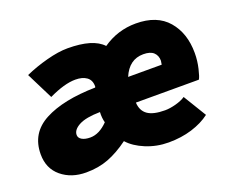

<svg xmlns="http://www.w3.org/2000/svg" viewBox="-98 -728 1094 903"><g transform="rotate(-20 449.5 -276.5)"><path d="M21 -140Q21 -246 114.5 -295.5Q208 -345 369 -348Q371 -350 371 -354Q371 -385 350 -400Q329 -415 294 -415Q239 -415 160 -377L93 -511Q144 -534 204 -550Q264 -566 310 -566Q437 -566 485 -514Q560 -566 651 -566Q757 -566 811 -503Q865 -440 865 -341Q865 -302 856 -264Q847 -226 840 -216H525Q527 -175 555 -155Q583 -135 642 -135Q666 -135 696 -143Q726 -151 745 -164L815 -49Q777 -20 723.5 -3.5Q670 13 607 13Q547 13 493.5 -9Q440 -31 410 -65Q357 -26 306.5 -6.5Q256 13 194 13Q120 13 70.5 -28Q21 -69 21 -140ZM356 -179Q353 -190 351.5 -203.5Q350 -217 351 -232Q280 -231 245.5 -212.5Q211 -194 211 -168Q211 -153 226.5 -144Q242 -135 268 -135Q313 -135 356 -179ZM703 -361Q703 -387 686.5 -402.5Q670 -418 635 -418Q564 -418 532 -342H700Q703 -357 703 -361Z"/></g></svg>

Font: Nebula Sans Black
Style: Regular
Weight: 900
Italic angle: -9°
Designer: Paul D. Hunt for Adobe (as Source Sans)
Foundry: Nebula Entertainment & Broadcasting LLC
Version: Version 1.010